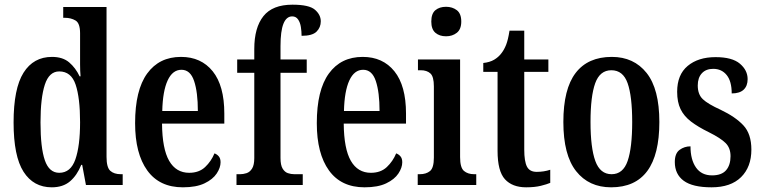

<svg xmlns="http://www.w3.org/2000/svg" viewBox="-20 -790 3256 820"><path d="M201 10Q123 10 80.5 -56.5Q38 -123 38 -267Q38 -412 80.5 -479.5Q123 -547 202 -547Q248 -547 275.5 -523.5Q303 -500 320 -464H324Q322 -487 322 -515Q322 -543 322 -572V-648Q322 -691 302.5 -702.5Q283 -714 257 -714H250V-760H435V-120Q435 -75 451 -60.5Q467 -46 496 -46H504V0H347L331 -86H327Q309 -41 279 -15.5Q249 10 201 10ZM233 -52Q282 -52 302 -109.5Q322 -167 322 -268Q322 -372 303 -428.5Q284 -485 233 -485Q190 -485 171.5 -428.5Q153 -372 153 -267Q153 -159 171.5 -105.5Q190 -52 233 -52Z M761 10Q661 10 609 -62Q557 -134 557 -264Q557 -405 608.5 -476Q660 -547 753 -547Q839 -547 888.5 -485.5Q938 -424 938 -305V-262H672Q673 -154 702.5 -103Q732 -52 788 -52Q830 -52 856 -76.5Q882 -101 896 -135Q907 -131 914.5 -122Q922 -113 922 -97Q922 -74 905.5 -49Q889 -24 853.5 -7Q818 10 761 10ZM825 -316Q825 -396 809 -444Q793 -492 755 -492Q717 -492 696 -446.5Q675 -401 673 -316Z M990 0V-46H1006Q1019 -46 1033 -50.5Q1047 -55 1056.5 -70Q1066 -85 1066 -115V-479H993V-536H1066V-581Q1066 -672 1105 -721Q1144 -770 1229 -770Q1300 -770 1325 -748.5Q1350 -727 1350 -699Q1350 -673 1332 -655Q1314 -637 1268 -637Q1268 -655 1265 -674.5Q1262 -694 1253 -707Q1244 -720 1228 -720Q1178 -720 1178 -594V-536H1290V-479H1178V-115Q1178 -85 1187 -70Q1196 -55 1209.5 -50.5Q1223 -46 1237 -46H1273V0Z M1537 10Q1437 10 1385 -62Q1333 -134 1333 -264Q1333 -405 1384.5 -476Q1436 -547 1529 -547Q1615 -547 1664.5 -485.5Q1714 -424 1714 -305V-262H1448Q1449 -154 1478.5 -103Q1508 -52 1564 -52Q1606 -52 1632 -76.5Q1658 -101 1672 -135Q1683 -131 1690.5 -122Q1698 -113 1698 -97Q1698 -74 1681.5 -49Q1665 -24 1629.5 -7Q1594 10 1537 10ZM1601 -316Q1601 -396 1585 -444Q1569 -492 1531 -492Q1493 -492 1472 -446.5Q1451 -401 1449 -316Z M1885 -635Q1857 -635 1839.5 -650Q1822 -665 1822 -698Q1822 -732 1839.5 -746.5Q1857 -761 1885 -761Q1912 -761 1931 -746.5Q1950 -732 1950 -698Q1950 -665 1931 -650Q1912 -635 1885 -635ZM1764 0V-46H1773Q1800 -46 1816.5 -59.5Q1833 -73 1833 -117V-421Q1833 -463 1818 -476.5Q1803 -490 1777 -490H1765V-536H1945V-119Q1945 -74 1961.5 -60Q1978 -46 2005 -46H2014V0Z M2227 10Q2168 10 2136.5 -24.5Q2105 -59 2105 -146V-483H2044V-521Q2072 -524 2090.5 -535Q2109 -546 2121 -562Q2133 -577 2141.5 -598.5Q2150 -620 2156 -659H2219V-536H2322V-483H2219V-151Q2219 -101 2230.5 -78.5Q2242 -56 2272 -56Q2303 -56 2330 -65V-9Q2316 -3 2290 3.5Q2264 10 2227 10Z M2590 10Q2495 10 2440.5 -59Q2386 -128 2386 -269Q2386 -410 2438.5 -478.5Q2491 -547 2593 -547Q2687 -547 2741.5 -478.5Q2796 -410 2796 -269Q2796 10 2590 10ZM2592 -46Q2641 -46 2660.5 -102.5Q2680 -159 2680 -269Q2680 -379 2660.5 -434.5Q2641 -490 2591 -490Q2542 -490 2522 -434.5Q2502 -379 2502 -269Q2502 -159 2522.5 -102.5Q2543 -46 2592 -46Z M3019 10Q2938 10 2900 -18Q2862 -46 2862 -98Q2862 -135 2882.5 -150Q2903 -165 2929 -165Q2929 -108 2952.5 -74.5Q2976 -41 3021 -41Q3062 -41 3081 -63Q3100 -85 3100 -123Q3100 -158 3079 -179Q3058 -200 3008 -225Q2961 -248 2931 -271Q2901 -294 2886.5 -324Q2872 -354 2872 -398Q2872 -471 2917 -508.5Q2962 -546 3036 -546Q3107 -546 3140 -518Q3173 -490 3173 -452Q3173 -423 3156 -407Q3139 -391 3105 -391Q3105 -443 3083.5 -469.5Q3062 -496 3026 -496Q2995 -496 2977.5 -477Q2960 -458 2960 -425Q2960 -387 2981.5 -366.5Q3003 -346 3058 -321Q3121 -291 3155 -254.5Q3189 -218 3189 -151Q3189 -77 3145 -33.5Q3101 10 3019 10Z"/></svg>

Font: Noto Serif Tamil ExtraCondensed SemiBold
Style: Regular
Weight: 600
Width: 2
Designer: Indian Type Foundry, Tom Grace, and the Monotype Design Team
Foundry: Monotype Imaging Inc.
Version: Version 2.004; ttfautohint (v1.8.4.7-5d5b)